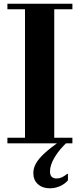

<svg xmlns="http://www.w3.org/2000/svg" viewBox="-20 -774 426 1037"><path d="M115 -15V-754H273V-15ZM20 0V-30H371V0ZM20 -724V-754H371V-724ZM249 243Q209 243 184.5 220.5Q160 198 160 161Q160 135 173.5 110Q187 85 218 56Q249 27 301 -10H347Q302 31 276 74Q250 117 250 152Q250 190 286 190Q300 190 313.5 184Q327 178 343 165H347V200Q330 220 304 231.5Q278 243 249 243Z"/></svg>

Font: Libre Bodoni
Style: Regular
Weight: 400
Designer: Pablo Impallari, Rodrigo Fuenzalida
Foundry: Impallari Type
Version: Version 2.005;gftools[0.9.23]